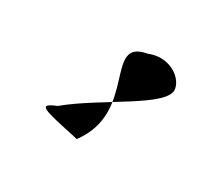

<svg xmlns="http://www.w3.org/2000/svg" viewBox="-43 -337 290 250"><g transform="rotate(20 102.0 -212.5)"><path d="M79 -144C25 -166 14 -170 41 -176C92 -205 177 -224 177 -249C177 -267 155 -286 128 -280C67 -280 142 -203 79 -144Z"/></g></svg>

Font: Recovery
Style: Regular
Weight: 400
Version: Version 0.27